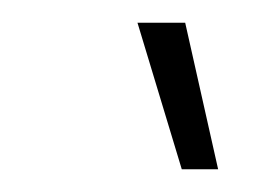

<svg xmlns="http://www.w3.org/2000/svg" viewBox="-20 -740 223 169"><path d="M140 -591H172L143 -720H101Z"/></svg>

Font: Fixel Display ExtraLight
Style: Italic
Weight: 200
Italic angle: -10°
Designer: AlfaBravo + MacPaw
Foundry: Kyrylo Tkachov, Marchela Mozhyna, Serhii Makarenko, Maria Weinstein, Zakhar Kryvoshyya
Version: Version 1.210;Glyphs 3.2 (3217)